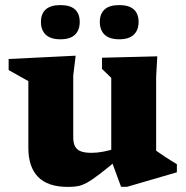

<svg xmlns="http://www.w3.org/2000/svg" viewBox="-20 -722 732 755"><path d="M268 -182Q268 -160 275 -146.5Q282 -133 297.8 -127Q313.5 -121 340 -121Q362 -121 387 -125.8Q412 -130.5 435 -138.5L446.5 -98Q400 -59 370.5 -36.5Q341 -14 321.2 -3.2Q301.5 7.5 284.8 10.2Q268 13 247.5 13Q168 13 129.8 -26.2Q91.5 -65.5 91.5 -140.5V-403L14 -446.5V-490L277.5 -503L268 -425ZM456 12.5 417.5 -92V-416L381 -451V-495L598.5 -500.5L594 -420.5V-129.5Q599 -126 609 -119Q619 -112 631.2 -104Q643.5 -96 655.2 -88.8Q667 -81.5 675.5 -76.5V-44.5L480 12.5ZM217.5 -567.5Q179 -567.5 160 -585.5Q141 -603.5 141 -636Q141 -668 160 -685Q179 -702 217.5 -702Q256 -702 274.8 -685Q293.5 -668 293.5 -636Q293.5 -603.5 274.8 -585.5Q256 -567.5 217.5 -567.5ZM449 -567.5Q410.5 -567.5 391.5 -585.5Q372.5 -603.5 372.5 -636Q372.5 -668 391.5 -685Q410.5 -702 449 -702Q487 -702 506 -685Q525 -668 525 -636Q525 -603.5 506 -585.5Q487 -567.5 449 -567.5Z"/></svg>

Font: Newsreader 9pt
Style: Bold
Weight: 700
Designer: Hugues Gentile
Foundry: Production Type
Version: Version 1.003